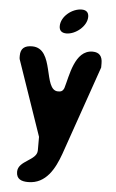

<svg xmlns="http://www.w3.org/2000/svg" viewBox="-62 -783 625 1031"><g transform="rotate(5 250.5 -267.0)"><path d="M66 157C66 197 94 207 130 207C226 207 271 121 300 40C325 -32 442 -368 467 -440V-463C467 -500 451 -521 414 -521C317 -521 300 -378 280 -313C272 -294 262 -292 247 -292C165 -292 212 -521 88 -521C48 -521 26 -505 26 -465C26 -460 26 -447 27 -447L167 -40V33C167 88 66 96 66 157ZM226 -642C226 -617 241 -606 265 -606C314 -606 374 -654 374 -705C374 -730 359 -741 336 -741C285 -741 226 -695 226 -642Z"/></g></svg>

Font: Asimov Print
Style: Regular
Weight: 500
Designer: Google
Version: Version 2.000980: 2014